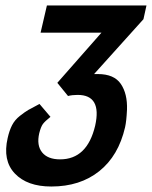

<svg xmlns="http://www.w3.org/2000/svg" viewBox="-20 -406 554 700"><path d="M123 80Q113 124 133.5 149.5Q154 175 199 175Q298 175 327 52Q352 -60 263 -60Q243 -60 228 -56L189 -104L350 -287H128L151 -386H514L503 -336L323 -136H337Q396 -136 420.5 -100Q445 -64 443 -6Q441 36 436 58Q412 162 342 218Q272 274 167 274Q79 274 34 226.5Q-11 179 8 97Q14 70 24 50.5Q34 31 52.5 16.5Q71 2 83 -5Q95 -12 124 -27L164 20Q144 36 136.5 46Q129 56 123 80Z"/></svg>

Font: Miedinger
Style: Bold-Italic
Weight: 700
Italic angle: -13°
Version: Version 001.000